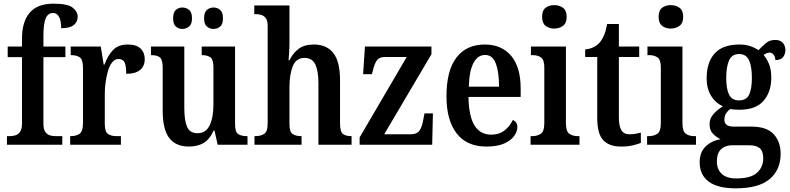

<svg xmlns="http://www.w3.org/2000/svg" viewBox="-20 -790 4312 1048"><path d="M18 0V-47H35Q50 -47 64.5 -51.5Q79 -56 89.5 -70.5Q100 -85 100 -115V-478H22V-536H100V-580Q100 -671 142 -720.5Q184 -770 272 -770Q349 -770 376.5 -748.5Q404 -727 404 -699Q404 -671 383 -653.5Q362 -636 314 -636Q314 -655 310.5 -674Q307 -693 297 -706Q287 -719 269 -719Q241 -719 229 -688.5Q217 -658 217 -594V-536H337V-478H217V-115Q217 -85 227 -70.5Q237 -56 251.5 -51.5Q266 -47 281 -47H320V0Z M363 0V-47H366Q395 -47 414 -59.5Q433 -72 433 -119V-421Q433 -465 415.5 -477Q398 -489 369 -489H366V-536H530L546 -437H550Q568 -486 596.5 -516.5Q625 -547 678 -547Q725 -547 747.5 -525Q770 -503 770 -467Q770 -429 744.5 -408Q719 -387 669 -387Q669 -429 660.5 -448.5Q652 -468 627 -468Q607 -468 592.5 -450Q578 -432 569.5 -403Q561 -374 556.5 -341Q552 -308 552 -278V-114Q552 -70 570 -58.5Q588 -47 614 -47H640V0Z M1012 10Q939 10 903.5 -37Q868 -84 868 -187V-420Q868 -464 853 -476.5Q838 -489 807 -489H804V-536H986V-202Q986 -133 1001 -98Q1016 -63 1058 -63Q1104 -63 1124.5 -106Q1145 -149 1145 -221V-421Q1145 -466 1128 -477.5Q1111 -489 1084 -489H1081V-536H1263V-112Q1263 -68 1281 -57.5Q1299 -47 1325 -47H1331V0H1168L1151 -77H1146Q1123 -27 1089.5 -8.5Q1056 10 1012 10ZM1146 -632Q1125 -632 1109.5 -645Q1094 -658 1094 -690Q1094 -723 1109.5 -736Q1125 -749 1146 -749Q1166 -749 1181.5 -736Q1197 -723 1197 -690Q1197 -658 1181.5 -645Q1166 -632 1146 -632ZM975 -632Q955 -632 940 -645Q925 -658 925 -690Q925 -723 940 -736Q955 -749 975 -749Q996 -749 1012 -736Q1028 -723 1028 -690Q1028 -658 1012 -645Q996 -632 975 -632Z M1369 0V-47H1375Q1402 -47 1421.5 -59Q1441 -71 1441 -117V-649Q1441 -677 1431 -690.5Q1421 -704 1406 -708.5Q1391 -713 1377 -713H1368V-760H1560V-560Q1560 -530 1558 -499.5Q1556 -469 1555 -461H1560Q1579 -500 1610 -523.5Q1641 -547 1693 -547Q1763 -547 1799.5 -500.5Q1836 -454 1836 -353V-118Q1836 -71 1851.5 -59Q1867 -47 1897 -47H1899V0H1718V-338Q1718 -403 1701 -438.5Q1684 -474 1642 -474Q1596 -474 1578 -428.5Q1560 -383 1560 -315V-113Q1560 -70 1577.5 -58.5Q1595 -47 1623 -47H1626V0Z M1943 0V-40L2200 -479H2082Q2051 -479 2038 -462Q2025 -445 2015 -404L2010 -385H1962L1972 -536H2335V-494L2077 -57H2222Q2255 -57 2269.5 -77Q2284 -97 2291 -140L2297 -171H2343L2339 0Z M2635 10Q2528 10 2472.5 -62Q2417 -134 2417 -264Q2417 -405 2471.5 -476Q2526 -547 2626 -547Q2717 -547 2769.5 -486Q2822 -425 2822 -306V-261H2537Q2539 -154 2570.5 -104.5Q2602 -55 2661 -55Q2705 -55 2734.5 -78.5Q2764 -102 2779 -135Q2790 -131 2797 -121.5Q2804 -112 2804 -96Q2804 -73 2786.5 -48Q2769 -23 2731.5 -6.5Q2694 10 2635 10ZM2704 -317Q2704 -396 2686.5 -443Q2669 -490 2628 -490Q2587 -490 2564 -445.5Q2541 -401 2539 -317Z M3005 -634Q2977 -634 2958 -649Q2939 -664 2939 -698Q2939 -733 2958 -747.5Q2977 -762 3005 -762Q3033 -762 3053 -747.5Q3073 -733 3073 -698Q3073 -664 3053 -649Q3033 -634 3005 -634ZM2876 0V-47H2886Q2913 -47 2932 -60Q2951 -73 2951 -116V-422Q2951 -464 2933 -476.5Q2915 -489 2889 -489H2878V-536H3069V-118Q3069 -73 3087.5 -60Q3106 -47 3133 -47H3143V0Z M3369 10Q3306 10 3273 -24.5Q3240 -59 3240 -146V-479H3174V-520Q3202 -523 3222 -533.5Q3242 -544 3255 -560Q3268 -576 3277.5 -598.5Q3287 -621 3294 -659H3358V-536H3469V-479H3358V-151Q3358 -102 3371.5 -79.5Q3385 -57 3416 -57Q3433 -57 3448 -59.5Q3463 -62 3478 -66V-10Q3464 -4 3435.5 3Q3407 10 3369 10Z M3641 -634Q3613 -634 3594 -649Q3575 -664 3575 -698Q3575 -733 3594 -747.5Q3613 -762 3641 -762Q3669 -762 3689 -747.5Q3709 -733 3709 -698Q3709 -664 3689 -649Q3669 -634 3641 -634ZM3512 0V-47H3522Q3549 -47 3568 -60Q3587 -73 3587 -116V-422Q3587 -464 3569 -476.5Q3551 -489 3525 -489H3514V-536H3705V-118Q3705 -73 3723.5 -60Q3742 -47 3769 -47H3779V0Z M3996 238Q3897 238 3848 201Q3799 164 3799 96Q3799 41 3831.5 9.5Q3864 -22 3913 -30Q3892 -40 3872.5 -59Q3853 -78 3853 -112Q3853 -143 3873.5 -166.5Q3894 -190 3926 -210Q3886 -227 3861.5 -267Q3837 -307 3837 -362Q3837 -450 3881 -498.5Q3925 -547 4016 -547Q4049 -547 4074.5 -538.5Q4100 -530 4120 -516Q4137 -534 4158.5 -553Q4180 -572 4211 -572Q4239 -572 4253 -556Q4267 -540 4267 -517Q4267 -495 4254.5 -478.5Q4242 -462 4212 -462Q4212 -480 4202.5 -491.5Q4193 -503 4181 -503Q4171 -503 4163 -499Q4155 -495 4148 -490Q4166 -469 4178 -439.5Q4190 -410 4190 -366Q4190 -289 4148 -240Q4106 -191 4016 -191Q4006 -191 3990 -192Q3974 -193 3966 -195Q3954 -187 3944 -172.5Q3934 -158 3934 -137Q3934 -99 3983 -99H4081Q4165 -99 4203 -57.5Q4241 -16 4241 49Q4241 137 4181 187.5Q4121 238 3996 238ZM4014 -242Q4054 -242 4069 -273.5Q4084 -305 4084 -365Q4084 -427 4068.5 -461Q4053 -495 4014 -495Q3975 -495 3959.5 -460.5Q3944 -426 3944 -364Q3944 -305 3959.5 -273.5Q3975 -242 4014 -242ZM3998 184Q4078 184 4112 153Q4146 122 4146 74Q4146 35 4127 19Q4108 3 4071 3H3975Q3956 3 3937 10.5Q3918 18 3905.5 37Q3893 56 3893 92Q3893 134 3919.5 159Q3946 184 3998 184Z"/></svg>

Font: Noto Serif Condensed SemiBold
Style: Regular
Weight: 600
Width: 3
Designer: Monotype Design Team
Foundry: Monotype Imaging Inc.
Version: Version 2.013